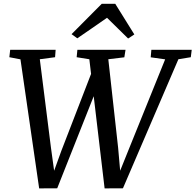

<svg xmlns="http://www.w3.org/2000/svg" viewBox="-20 -1012 1056 1037"><path d="M191.5 5.5 90.5 -691.5 30.5 -703 35 -743H280.5L277.5 -703L195 -692L255 -216L278.5 -45L256.5 -46L311 -196.5L477.5 -627.5L498.5 -523.5L289 5ZM545 5.5 462.5 -692 394 -703 398 -743H658L651.5 -702.5L565 -692L618 -214L633 -44.5L611.5 -46.5L674.5 -203L872 -691.5L794 -702.5L797.5 -743H1015.5L1010.5 -703L943.5 -692L644 5ZM366.5 -827.5 529.5 -991.5H602.5L705.5 -826L672 -804Q643.5 -832 615 -860Q586.5 -888 558 -916Q518.5 -888.5 478.5 -860.8Q438.5 -833 397.5 -805Z"/></svg>

Font: Merriweather 36pt
Style: Italic
Weight: 400
Italic angle: -7.8°
Version: Version 2.101